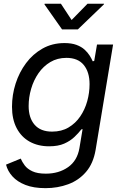

<svg xmlns="http://www.w3.org/2000/svg" viewBox="-20 -773 643 1008"><path d="M218.8 214.8Q156.7 214.8 113.8 198Q70.8 181.2 45.4 153.1Q20 125 11.7 91.3L88.9 59.6Q96.2 77.1 109.9 95.5Q123.5 113.8 149.9 126.2Q176.3 138.7 220.7 138.7Q288.6 138.7 337.2 104.7Q385.7 70.8 397 4.4L413.6 -95.2L407.2 -93.8Q392.6 -74.7 370.8 -54Q349.1 -33.2 317.1 -19Q285.2 -4.9 237.8 -4.9Q179.7 -4.9 135.7 -29.3Q91.8 -53.7 67.4 -100.3Q43 -147 43 -212.4Q43 -274.9 62 -334.2Q81.1 -393.6 116.7 -441.4Q152.3 -489.3 203.4 -518.1Q254.4 -546.9 318.4 -546.9Q355.5 -546.9 381.3 -537.4Q407.2 -527.8 423.8 -512.7Q440.4 -497.6 450.7 -481.2Q460.9 -464.8 466.8 -451.2L474.6 -453.1L489.3 -539.1H573.7L481.9 14.2Q469.7 85.4 431.6 129.6Q393.6 173.8 338.1 194.3Q282.7 214.8 218.8 214.8ZM253.4 -82Q303.2 -82 339.8 -103.8Q376.5 -125.5 401.1 -161.6Q425.8 -197.8 438 -241.9Q450.2 -286.1 450.2 -331.1Q450.2 -394.5 419.7 -431.9Q389.2 -469.2 328.6 -469.2Q281.2 -469.2 244.4 -447.3Q207.5 -425.3 182.1 -388.7Q156.7 -352.1 143.6 -307.1Q130.4 -262.2 130.4 -216.3Q130.4 -154.3 161.6 -118.2Q192.9 -82 253.4 -82ZM299.8 -753.4 356 -668 439.5 -753.4H526.4L525.4 -750L388.7 -618.7H305.7L213.4 -750L214.4 -753.4Z"/></svg>

Font: Inter 18pt
Style: Italic
Weight: 400
Italic angle: -9.3988°
Designer: Rasmus Andersson
Foundry: rsms
Version: Version 4.001;git-66647c0bb